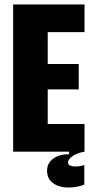

<svg xmlns="http://www.w3.org/2000/svg" viewBox="-20 -680 420 861"><path d="M39 0V-660H194V0ZM147 0V-124H359V0ZM147 -279V-393H333V-279ZM147 -536V-660H359V-536ZM358 148Q335 157 306 160Q277 163 251 156.5Q225 150 208 132.5Q191 115 191 86Q191 61 204.5 44.5Q218 28 240.5 19.5Q263 11 290 12V-6H359V0Q325 6 305 20.5Q285 35 285 48Q285 58 293.5 62Q302 66 313.5 66.5Q325 67 337.5 65Q350 63 358 60Z"/></svg>

Font: Bricolage Grotesque 48pt Condensed ExtraBold
Style: Regular
Weight: 800
Width: 3
Designer: Mathieu Triay
Foundry: Atelier Triay
Version: Version 1.001;gftools[0.9.33.dev8+g029e19f]